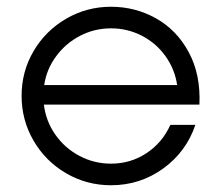

<svg xmlns="http://www.w3.org/2000/svg" viewBox="-20 -541 657 569"><path d="M44 -257Q44 -329 79.5 -389.5Q115 -450 176 -485.5Q237 -521 309 -521Q381 -521 442.5 -486.5Q504 -452 539.5 -386Q575 -320 571 -231H110Q116 -182 144 -142Q172 -102 215.5 -79Q259 -56 309 -56Q367 -56 414 -87Q461 -118 485 -171H559Q532 -91 463.5 -41.5Q395 8 309 8Q237 8 176 -27.5Q115 -63 79.5 -124Q44 -185 44 -257ZM505 -289Q498 -336 470.5 -374.5Q443 -413 400.5 -435Q358 -457 309 -457Q260 -457 217.5 -435Q175 -413 146.5 -374.5Q118 -336 111 -289Z"/></svg>

Font: Lineal Light
Style: Regular
Weight: 300
Designer: Created by Frank Adebiaye with contributions from Anton Moglia & Ariel Martín Pérez
Created by Frank ADEBIAYE with FontF
Foundry: Velvetyne Type Foundry
Version: Version 2.000